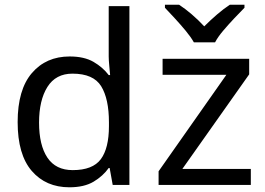

<svg xmlns="http://www.w3.org/2000/svg" viewBox="-20 -786 1125 816"><path d="M275 10Q175 10 115 -59.5Q55 -129 55 -267Q55 -405 115.5 -475.5Q176 -546 276 -546Q338 -546 377.5 -523Q417 -500 442 -467H448Q447 -480 444.5 -505.5Q442 -531 442 -546V-760H530V0H459L446 -72H442Q418 -38 378 -14Q338 10 275 10ZM289 -63Q374 -63 408.5 -109.5Q443 -156 443 -250V-266Q443 -366 410 -419.5Q377 -473 288 -473Q217 -473 181.5 -416.5Q146 -360 146 -265Q146 -169 181.5 -116Q217 -63 289 -63ZM1046 0H654V-58L942 -468H671V-536H1039V-470L755 -68H1046ZM804 -606Q791 -629 769 -655.5Q747 -682 723 -708Q699 -734 681 -753V-766H741Q767 -749 795 -725Q823 -701 848 -674Q875 -701 903 -725Q931 -749 957 -766H1019V-753Q1000 -734 975.5 -708Q951 -682 928.5 -655.5Q906 -629 894 -606Z"/></svg>

Font: Go Noto Kurrent-Regular
Style: Regular
Weight: 400
Designer: Monotype Design Team
Foundry: Monotype Imaging Inc.
Version: Version 2.012; ttfautohint (v1.8.4.7-5d5b)